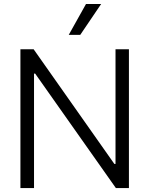

<svg xmlns="http://www.w3.org/2000/svg" viewBox="-20 -958 761 978"><path d="M636.7 0H570.3L159.2 -583H153.3V0H84V-707H151.4L562.5 -123H568.4V-707H636.7ZM418 -937.5H495.1L388.7 -780.3H330.1Z"/></svg>

Font: Pretendard GOV Light
Style: Regular
Weight: 300
Designer: Base glyphs from Inter by Rasmus Andersson; Hangeul glyphs from Noto Sans CJK(Source Han Sans) by Jang Soo-young and Kan
Foundry: Kil Hyung-jin
Version: Version 1.309